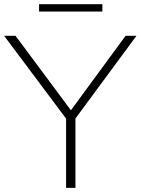

<svg xmlns="http://www.w3.org/2000/svg" viewBox="-29 -914 684 934"><path d="M635 -740 338 -337.5V0H292.5V-337L-9 -740H46.5L316 -377.5L582 -740ZM161 -858V-893.5H469V-858Z"/></svg>

Font: Encode Sans Expanded ExtraLight
Style: Regular
Weight: 275
Width: 7
Designer: Multiple Designers
Foundry: Impallari Type
Version: Version 2.000